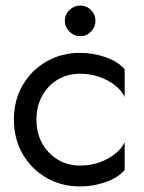

<svg xmlns="http://www.w3.org/2000/svg" viewBox="-20 -660 518 690"><path d="M111 -230Q111 -278 131.5 -315.5Q152 -353 187.5 -374Q223 -395 268 -395Q305 -395 337.5 -383.5Q370 -372 394 -353Q418 -334 428 -311V-411Q404 -439 359.5 -454.5Q315 -470 268 -470Q201 -470 147 -439Q93 -408 61.5 -354Q30 -300 30 -230Q30 -161 61.5 -106.5Q93 -52 147 -21Q201 10 268 10Q315 10 359.5 -5.5Q404 -21 428 -49V-149Q418 -127 394 -107.5Q370 -88 337.5 -76.5Q305 -65 268 -65Q223 -65 187.5 -86.5Q152 -108 131.5 -145Q111 -182 111 -230ZM213 -585Q213 -563 229.5 -546.5Q246 -530 268 -530Q291 -530 307 -546.5Q323 -563 323 -585Q323 -608 307 -624Q291 -640 268 -640Q246 -640 229.5 -624Q213 -608 213 -585Z"/></svg>

Font: Glinicke Jost Regular
Style: Regular
Weight: 400
Version: Version 3.710